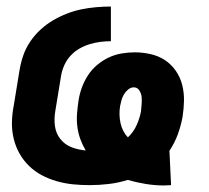

<svg xmlns="http://www.w3.org/2000/svg" viewBox="-20 -558 640 587"><path d="M482 9Q454 9 426 4.5Q398 0 371 -8Q342 1 312.5 4.5Q283 8 254 8Q228 8 203 5.5Q178 3 153.5 -4Q129 -11 107.5 -22.5Q86 -34 69 -50.5Q52 -67 40 -88Q28 -109 22 -133.5Q16 -158 16.5 -184Q17 -210 22 -235L40 -345Q44 -368 51.5 -389.5Q59 -411 72.5 -431Q86 -451 104 -467.5Q122 -484 142.5 -496Q163 -508 185 -516.5Q207 -525 229 -529.5Q251 -534 274 -536Q297 -538 319 -538V-432Q303 -432 287 -430Q271 -428 254.5 -423Q238 -418 223 -409.5Q208 -401 196 -388Q184 -375 177 -359.5Q170 -344 167 -328L149 -218Q145 -195 148 -172.5Q151 -150 164.5 -133Q178 -116 198.5 -108Q219 -100 242 -98Q232 -115 225.5 -133Q219 -151 216.5 -170.5Q214 -190 215.5 -210Q217 -230 220 -250Q223 -270 230 -289.5Q237 -309 248.5 -327Q260 -345 276.5 -359Q293 -373 312 -382Q331 -391 351.5 -394.5Q372 -398 392 -398Q416 -398 440.5 -392.5Q465 -387 484.5 -374Q504 -361 517.5 -341.5Q531 -322 537 -298.5Q543 -275 542.5 -250Q542 -225 538 -200Q533 -173 523.5 -147Q514 -121 498 -97L503 8Q498 8 492.5 8.5Q487 9 482 9ZM371 -138Q388 -154 397.5 -175Q407 -196 411 -217Q412 -228 413 -239.5Q414 -251 413 -261.5Q412 -272 406 -281.5Q400 -291 389 -291Q380 -291 372 -284.5Q364 -278 359 -269.5Q354 -261 351.5 -252Q349 -243 347 -233Q343 -207 348.5 -181.5Q354 -156 371 -138Z"/></svg>

Font: Iosevka Curly Slab HvEx
Style: Italic
Weight: 900
Width: 7
Italic angle: -9°
Monospace: yes
Designer: Belleve Invis
Foundry: Belleve Invis
Version: Version 11.1.0; ttfautohint (v1.8.3)